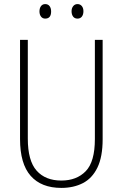

<svg xmlns="http://www.w3.org/2000/svg" viewBox="-20 -960 600 939"><path d="M482 -279Q482 -193 456.5 -140.5Q431 -88 385.5 -64.5Q340 -41 280 -41Q182 -41 130 -100Q78 -159 78 -280V-765H116V-282Q116 -174 159 -125.5Q202 -77 280 -77Q355 -77 399.5 -123Q444 -169 444 -280V-765H482ZM173 -904Q173 -920 180.5 -930Q188 -940 201 -940Q215 -940 222.5 -930Q230 -920 230 -904Q230 -869 201 -869Q188 -869 180.5 -879Q173 -889 173 -904ZM330 -905Q330 -920 338 -930Q346 -940 359 -940Q372 -940 380 -930.5Q388 -921 388 -905Q388 -889 380.5 -879Q373 -869 359 -869Q345 -869 337.5 -879Q330 -889 330 -905Z"/></svg>

Font: Noto Sans Tamil UI Condensed ExtraLight
Style: Regular
Weight: 200
Width: 3
Designer: Jelle Bosma - Monotype Design Team
Foundry: Monotype Imaging Inc.
Version: Version 2.004; ttfautohint (v1.8.4.7-5d5b)